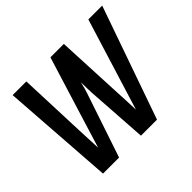

<svg xmlns="http://www.w3.org/2000/svg" viewBox="-142 -766 981 981"><g transform="rotate(-45 349.0 -275.0)"><path d="M94 30H210L328 -321C333 -336 339 -357 344 -380C344 -350 345 -321 346 -300L368 30H484L698 -580H598L486 -218C472 -172 458 -128 444 -82C443 -128 440 -172 438 -218L421 -580H324L212 -218C198 -172 184 -127 170 -81C168 -127 166 -172 164 -218L150 -580H51Z"/></g></svg>

Font: Smiley Sans Oblique
Style: Regular
Weight: 400
Italic angle: -8°
Designer: oooooohmygosh, Nagisa Chen, Janine Sui, Heda Shi, Jian Li
Foundry: atelierAnchor
Version: Version 2.0.1